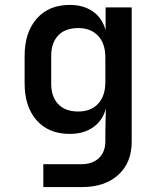

<svg xmlns="http://www.w3.org/2000/svg" viewBox="-20 -580 640 780"><path d="M156 180V87H311Q356 87 382 62Q408 37 408 -6V-47L410 -139Q397 -90 358.5 -63Q320 -36 263 -36Q178 -36 129 -91Q80 -146 80 -242V-353Q80 -448 129 -504Q178 -560 263 -560Q320 -560 358 -533Q396 -506 409 -457V-550H515V-4Q515 81 460.5 130.5Q406 180 312 180ZM298 -127Q349 -127 378.5 -158.5Q408 -190 408 -247V-347Q408 -403 378.5 -434.5Q349 -466 298 -466Q245 -466 216.5 -436Q188 -406 188 -354V-240Q188 -187 216.5 -157Q245 -127 298 -127Z"/></svg>

Font: JetBrains Mono NL SemiBold
Style: Regular
Weight: 600
Designer: Philipp Nurullin, Konstantin Bulenkov
Foundry: JetBrains
Version: Version 2.304; ttfautohint (v1.8.4.7-5d5b)